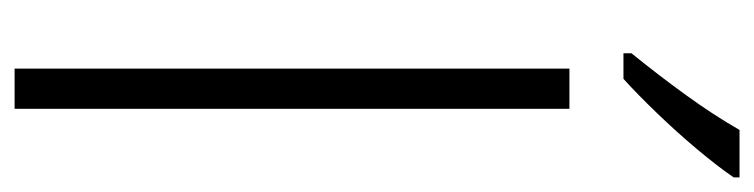

<svg xmlns="http://www.w3.org/2000/svg" viewBox="-405 -628 1033 263"><g transform="rotate(90 111.5 -496.5)"><path d="M129 0H74V-760H129ZM223 -985Q208 -963 184.5 -935Q161 -907 135 -880Q109 -853 88 -834H53V-845Q83 -882 110.5 -920Q138 -958 158 -993H223Z"/></g></svg>

Font: Noto Sans Sinhala Condensed Light
Style: Regular
Weight: 300
Width: 3
Designer: Jelle Bosma - Monotype Design Team
Foundry: Monotype Imaging Inc.
Version: Version 2.006; ttfautohint (v1.8.4.7-5d5b)